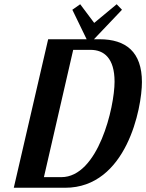

<svg xmlns="http://www.w3.org/2000/svg" viewBox="-20 -885 689 905"><path d="M325 -650H407C470 -650 520 -611 520 -500C520 -380 443 -50 269 -50H187ZM649 -498C649 -640 574 -700 449 -700H422.8L555 -839L530 -865L424 -777L358 -865L321 -839L388.4 -700H207L45 0H287C577 0 649 -377 649 -498Z"/></svg>

Font: Pfennig
Style: BoldItalic
Weight: 700
Italic angle: -13°
Version: Version 20100423